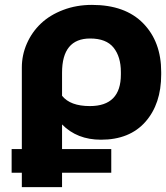

<svg xmlns="http://www.w3.org/2000/svg" viewBox="-20 -558 676 781"><path d="M232.4 203.1H68.8V-283.2Q68.8 -334.5 89.4 -381.1Q109.9 -427.7 146.5 -462.4Q183.1 -497.1 237.1 -517.6Q291 -538.1 354 -538.1Q489.3 -538.1 562.5 -463.1Q635.7 -388.2 635.7 -265.1V-254.9Q635.7 -135.3 571.5 -62.5Q507.3 10.3 390.6 10.3Q293.5 10.3 232.4 -51.8ZM232.4 -262.2V-168.5Q265.6 -126.5 345.7 -126.5Q471.7 -126.5 471.7 -254.9V-265.1Q471.7 -327.1 441.9 -364.3Q412.1 -401.4 346.7 -401.4Q232.4 -401.4 232.4 -262.2ZM432.6 48.3V144.5H27.3V48.3Z"/></svg>

Font: Bert Sans Black
Style: Regular
Weight: 900
Designer: Christian Robertson, Adam Twardoch, & Cristiano Sobral
Foundry: Google
Version: Version 12.135;January 10, 2020;FontCreator 12.0.0.2547 64-b